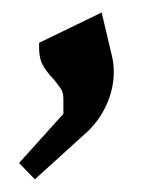

<svg xmlns="http://www.w3.org/2000/svg" viewBox="-20 -148 248 309"><path d="M10.7 114.3 82 35.2V10.7Q82 1 78.1 -4.9Q74.2 -10.7 66.4 -20.5Q54.7 -32.2 48.3 -44.4Q42 -56.6 43 -79.1L143.6 -127.9L160.2 -57.6Q163.1 -45.9 163.1 -32.2Q163.1 -5.9 151.9 19.5Q140.6 44.9 121.1 63.5L36.1 140.6Z"/></svg>

Font: Comprehension Dark
Style: Regular
Weight: 700
Designer: Alfredo Marco Pradil
Foundry: Alfredo Marco Pradil
Version: 1.0